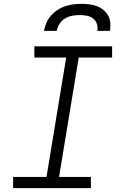

<svg xmlns="http://www.w3.org/2000/svg" viewBox="-20 -975 640 995"><path d="M48 0V-58H221L323 -677H158V-735H561V-677H388L286 -58H451V0ZM208 -815Q212 -836 220.5 -856.5Q229 -877 244 -894Q259 -911 278 -923.5Q297 -936 318 -943Q339 -950 360 -952.5Q381 -955 402 -955Q423 -955 443.5 -952.5Q464 -950 482.5 -943Q501 -936 516 -923.5Q531 -911 540.5 -894Q550 -877 551.5 -856.5Q553 -836 550 -815H484Q488 -834 482 -851.5Q476 -869 462 -879.5Q448 -890 430 -893.5Q412 -897 393 -897Q374 -897 354.5 -893.5Q335 -890 317.5 -879.5Q300 -869 288.5 -851.5Q277 -834 274 -815Z"/></svg>

Font: Iosevka SS04 Light Extended
Style: Italic
Weight: 300
Width: 7
Italic angle: -9°
Monospace: yes
Designer: Belleve Invis
Foundry: Belleve Invis
Version: Version 19.0.0; ttfautohint (v1.8.4)